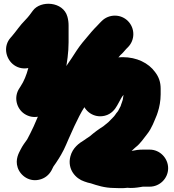

<svg xmlns="http://www.w3.org/2000/svg" viewBox="-20 -804 931 1026"><path d="M594 -720.5C567.6 -720.5 542.2 -710.3 523.5 -691.5L514.5 -682.5C507.4 -675.4 500.9 -668.6 495 -661.9C488.7 -654.9 483.3 -651 468.3 -633.2C452.4 -614.9 436.2 -595.7 420.4 -576.1C397.8 -548.2 381.2 -521.2 362.5 -492.4C351.6 -475.5 340.2 -460.8 325.8 -438.1C306.6 -407.7 282.6 -370.6 262.9 -336.4C222.4 -273.2 190.1 -199 159.8 -128.4C147.8 -103.2 137.5 -81.3 125.2 -59.1C114 -43.4 100.7 -26.3 89.5 -3.8C81.2 12.7 60.1 47.4 74.4 91.1C88.6 134.7 138.9 173.3 199.1 153.6C229.1 143.9 249 121.8 260 96.9L265.5 85.9C273.1 74.7 284.3 60.2 294.3 43.1L306.2 23.3C327.4 -12.1 341.8 -53 359 -89.2L377 -129.2C393.8 -164.5 413.1 -204.6 432.2 -233.2C432.5 -233.6 433 -234.5 433.4 -235.1C456.3 -274.4 482.9 -319 508 -352.5C508.5 -353.1 509.3 -354.3 509.8 -355.1C526.5 -381.9 543.8 -409.8 561 -434.5C580.8 -459.3 598.5 -483.5 617.5 -502.5C619 -504 621.6 -508.3 623.4 -509.7C637.4 -520.9 645.3 -533.2 654.5 -542.5L663.5 -551.5C682.1 -570.1 692.5 -595.2 692.5 -621.5C692.5 -675.7 649.2 -720.5 594 -720.5ZM131.3 -440.4C121.8 -403.4 107.4 -368.8 90.6 -343.5L83.8 -332.8C51.2 -284.5 68.9 -223.3 110.2 -195.8C158.5 -163.6 218.1 -179.9 246.8 -221.5L254.8 -232.6C292.1 -288.5 316.4 -349.8 329.9 -425.2C338.3 -469.2 346.5 -523.4 346.5 -578V-667C346.5 -683.8 344.7 -698.8 340.2 -714.8C317.9 -796.8 196.5 -803.6 155.5 -746.9C142.7 -729 130.3 -712.4 116.5 -698.5C85.5 -667.5 66.4 -636.6 43.8 -610.7L36.9 -602.9C-3.3 -557.9 10.1 -495.3 46.9 -462.7C68.1 -443.9 98 -433.8 131.3 -440.4ZM677 200.5C690.3 200.5 702.7 199.7 713.5 198.1L726.5 196.2C735.4 195.1 742.5 193.6 743.3 193.5H780C834 193.5 878.5 149 878.5 95C878.5 41.6 834.9 -4.5 780 -4.5H743C722.4 -4.5 703.4 -2 683.3 2.6C693 -6.3 700 -13.6 704.5 -17C730.9 -36.8 751.4 -69.7 766.1 -87.3C791.9 -119.6 805 -159.1 817.5 -188.2C817.8 -188.9 818.3 -190.2 818.6 -191.1L823.6 -206.1C831.8 -230.9 838.5 -265.2 838.5 -300V-330C838.5 -364.8 829 -392.3 809.2 -418.3C774.1 -467.6 710.2 -498.5 636 -498.5C612.1 -498.5 589.4 -495.2 566.6 -485.2C540.9 -473.3 513 -452.9 493.7 -430.7C477.6 -412.6 460.4 -390.4 447.7 -363.2C438.2 -347 406.8 -308.1 420.2 -256.6C432.2 -210.5 480.4 -171.3 539.8 -185.5C575.8 -194.2 595.4 -221 605.8 -239.8L615.8 -257.8C623.4 -271.5 630.1 -286.3 640.2 -297.1C640 -295.9 638.6 -289.4 637.8 -283L636.2 -271.4C636 -270.6 635.6 -269.4 635.4 -268.9L630.5 -254.1C629.9 -252.5 626.9 -245.7 624.8 -237.2C623 -232.8 617.5 -222.8 611.8 -212.4C608.8 -206.5 603.1 -202.5 595.2 -189.9C589 -179.9 576.9 -170.2 559.1 -151.2C552.5 -145.7 538.5 -133.9 532 -129.1C506.6 -113.1 484.2 -96.7 460.2 -75.9L441.2 -63.2C437.2 -60.5 434.9 -58.1 430.1 -55.4C403.2 -39.2 368.4 -14.9 356.2 31.5C338 101.1 385.4 151.1 430.3 165.6L448.9 171.8C455.9 173.8 458.4 174.4 465.1 175.6C497.6 186.4 538.8 200.3 588.8 200.5C599.5 201.1 610.1 201.5 621 201.5C640.5 202.3 656.4 199.5 661 199.5C662.9 199.5 671.8 200.5 677 200.5Z"/></svg>

Font: Smoothie
Style: ExBd
Weight: 800
Foundry: Cannot Into Space Fonts
Version: Version 0.8